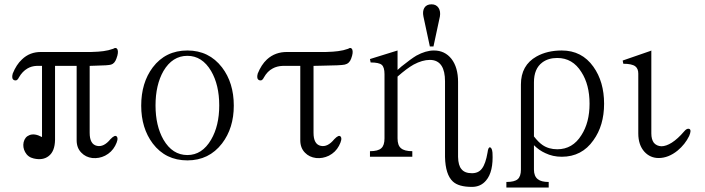

<svg xmlns="http://www.w3.org/2000/svg" viewBox="-20 -715 3218 877"><path d="M147.5 -414.1H171.9V-88.9Q137.7 -107.4 114.3 -97.7Q93.8 -89.8 87.9 -65.4Q83 -42 94.7 -20.5Q107.4 2.9 133.8 8.8Q175.8 18.6 202.1 -2Q230.5 -23.4 231.4 -76.2V-414.1H330.1V-74.2Q330.1 -39.1 351.6 -17.6Q371.1 2.9 401.4 6.8Q432.6 9.8 460 -3.9Q490.2 -19.5 505.9 -48.8Q522.5 -80.1 513.7 -90.8Q505.9 -101.6 484.4 -79.1Q454.1 -42 422.9 -48.8Q389.6 -55.7 389.6 -108.4V-414.1L417 -415Q474.6 -416 487.3 -419.9Q503.9 -424.8 511.7 -447.3Q522.5 -475.6 516.6 -489.3Q510.7 -501 497.1 -492.2Q475.6 -484.4 452.1 -481.4Q432.6 -478.5 395.5 -477.5H168.9Q116.2 -478.5 80.1 -443.4Q54.7 -419.9 38.1 -378.9Q31.2 -354.5 44.9 -348.6Q58.6 -343.8 66.4 -361.3Q82 -388.7 105.5 -402.3Q124 -413.1 147.5 -414.1Z M835.9 -484.4Q736.3 -484.4 677.7 -407.2Q625 -336.9 625 -232.4Q625 -129.9 677.7 -59.6Q736.3 17.6 835.9 17.6Q934.6 17.6 994.1 -59.6Q1047.9 -129.9 1047.9 -232.4Q1047.9 -336.9 994.1 -407.2Q934.6 -484.4 835.9 -484.4ZM835.9 -460Q903.3 -460 944.3 -390.6Q981.4 -327.1 981.4 -233.4Q981.4 -140.6 944.3 -77.1Q903.3 -6.8 835.9 -6.8Q767.6 -6.8 726.6 -77.1Q690.4 -140.6 690.4 -233.4Q690.4 -327.1 726.6 -390.6Q767.6 -460 835.9 -460Z M1271.5 -414.1H1351.6V-74.2Q1351.6 -39.1 1373 -17.6Q1392.6 2.9 1423.8 6.8Q1454.1 9.8 1482.4 -3.9Q1512.7 -19.5 1528.3 -48.8Q1544.9 -80.1 1536.1 -90.8Q1528.3 -101.6 1506.8 -79.1Q1476.6 -42 1445.3 -48.8Q1412.1 -55.7 1412.1 -108.4V-414.1L1453.1 -415Q1537.1 -416 1554.7 -419.9Q1576.2 -424.8 1584 -447.3Q1594.7 -475.6 1588.9 -489.3Q1583 -501 1570.3 -492.2Q1548.8 -484.4 1524.4 -481.4Q1504.9 -478.5 1467.8 -477.5H1293Q1237.3 -478.5 1199.2 -443.4Q1173.8 -419.9 1157.2 -378.9Q1150.4 -354.5 1164.1 -348.6Q1177.7 -343.8 1185.5 -361.3Q1201.2 -389.6 1225.6 -402.3Q1245.1 -413.1 1271.5 -414.1Z M1669.9 1H1863.3V-24.4Q1827.1 -24.4 1811.5 -38.1Q1795.9 -50.8 1795.9 -83V-365.2Q1837.9 -402.3 1869.1 -419.9Q1909.2 -441.4 1943.4 -441.4Q1979.5 -441.4 1997.1 -414.1Q2012.7 -389.6 2012.7 -343.8V2Q2014.6 83 2048.8 114.3Q2075.2 138.7 2135.7 138.7Q2175.8 138.7 2200.2 109.4Q2234.4 69.3 2229.5 -17.6Q2227.5 -39.1 2218.8 -42Q2210 -43.9 2207 -18.6Q2198.2 33.2 2181.6 54.7Q2166 76.2 2135.7 76.2Q2102.5 76.2 2087.9 57.6Q2073.2 41 2072.3 2V-340.8Q2072.3 -407.2 2042 -446.3Q2011.7 -484.4 1961.9 -484.4Q1924.8 -484.4 1881.8 -460.9Q1857.4 -446.3 1813.5 -411.1L1795.9 -395.5V-484.4L1669.9 -445.3L1672.9 -429.7Q1710.9 -429.7 1723.6 -418.9Q1736.3 -408.2 1736.3 -376V-83Q1736.3 -50.8 1721.7 -38.1Q1707 -24.4 1669.9 -24.4ZM1960 -502.9 1989.3 -639.6Q1993.2 -663.1 1983.4 -678.7Q1972.7 -695.3 1951.2 -695.3Q1927.7 -695.3 1918 -678.7Q1909.2 -663.1 1914.1 -639.6L1943.4 -502.9Z M2418.9 -91.8V-338.9Q2418.9 -401.4 2457 -429.7Q2484.4 -450.2 2525.4 -450.2Q2595.7 -450.2 2635.7 -385.7Q2672.9 -328.1 2672.9 -241.2Q2672.9 -155.3 2635.7 -97.7Q2595.7 -33.2 2525.4 -33.2Q2486.3 -33.2 2458 -52.7Q2439.5 -65.4 2418.9 -91.8ZM2293 141.6H2486.3V116.2Q2452.1 116.2 2436.5 103.5Q2418.9 89.8 2418.9 59.6V-51.8Q2442.4 -28.3 2470.7 -15.6Q2504.9 1 2545.9 1Q2637.7 1 2690.4 -74.2Q2739.3 -141.6 2739.3 -241.2Q2739.3 -341.8 2690.4 -410.2Q2637.7 -484.4 2545.9 -484.4Q2479.5 -484.4 2430.7 -457Q2359.4 -417 2359.4 -329.1V59.6Q2359.4 90.8 2344.7 103.5Q2330.1 116.2 2293 116.2Z M2951.2 -482.4 2824.2 -438.5 2827.1 -423.8Q2866.2 -423.8 2881.8 -412.1Q2895.5 -401.4 2895.5 -378.9V-105.5Q2895.5 -52.7 2923.8 -21.5Q2950.2 6.8 2988.3 6.8Q3033.2 6.8 3075.2 -27.3Q3109.4 -55.7 3127.9 -93.8Q3139.6 -121.1 3128.9 -126Q3118.2 -130.9 3104.5 -114.3Q3076.2 -81.1 3048.8 -63.5Q3022.5 -46.9 3001 -46.9Q2979.5 -47.9 2966.8 -62.5Q2955.1 -78.1 2955.1 -105.5V-484.4Z"/></svg>

Font: Batang
Style: Regular
Weight: 400
Version: Version 2.21